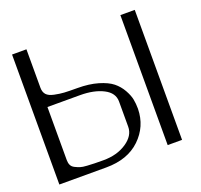

<svg xmlns="http://www.w3.org/2000/svg" viewBox="-129 -895 1091 1041"><g transform="rotate(-20 416.5 -375.0)"><path d="M125 -528.3Q125 -502.9 138.2 -488.3Q151.4 -473.6 182.1 -467.3Q212.9 -460.9 237.8 -459.5Q262.7 -458 312.5 -458Q379.9 -458 431.2 -442.9Q482.4 -427.7 510.3 -405.3Q538.1 -382.8 555.7 -351.6Q573.2 -320.3 578.1 -294.9Q583 -269.5 583 -241.2V-239.3Q581.1 -138.7 508.8 -69.3Q436.5 0 312.5 0H42V-750H125ZM125 -110.4Q125 -93.8 130.9 -81.5Q136.7 -69.3 151.4 -62Q166 -54.7 179.2 -50.3Q192.4 -45.9 218.8 -44.4Q245.1 -43 261.7 -42.5Q278.3 -42 312.5 -42Q390.6 -42 445.3 -78.6Q500 -115.2 500 -167V-312.5Q500 -362.3 446.8 -389.6Q393.6 -417 312.5 -417H125ZM750 -750V0H667V-750Z"/></g></svg>

Font: okolaks
Style: Regular
Weight: 500
Version: Version 000.6.0